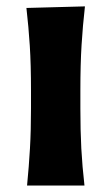

<svg xmlns="http://www.w3.org/2000/svg" viewBox="-20 -576 345 596"><path d="M64 0Q69.8 -59.6 73 -115.2Q76.2 -170.9 76.2 -239.7V-294.4Q76.2 -375.5 72.5 -433.8Q68.8 -492.2 62 -551.3L243.7 -556.2Q236.8 -495.6 233.2 -436.3Q229.5 -377 229.5 -294.4V-239.7Q229.5 -170.9 232.4 -115.2Q235.4 -59.6 242.2 0Z"/></svg>

Font: Pinar DS1 Bold
Style: Regular
Weight: 700
Designer: Amin Abedi
Version: Version 3.000